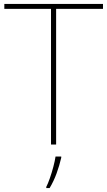

<svg xmlns="http://www.w3.org/2000/svg" viewBox="-20 -734 545 975"><path d="M265 0H239V-689H2V-714H503V-689H265ZM291 67Q282 106 267.5 146Q253 186 232 221H215V215Q223 200 233 171.5Q243 143 251 112.5Q259 82 262 61H291Z"/></svg>

Font: Noto Sans Gujarati Thin
Style: Regular
Weight: 100
Designer: Jelle Bosma - Monotype Design Team, Universal Thirst
Foundry: Monotype Imaging Inc.
Version: Version 2.106; ttfautohint (v1.8.4.7-5d5b)